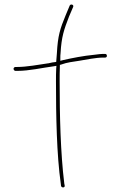

<svg xmlns="http://www.w3.org/2000/svg" viewBox="-20 -740 526 837"><path d="M39 -440C39 -436 43 -431 47 -431H55C108 -431 161 -444 214 -451L226 -453L225 -440C224 -423 224 -406 224 -386C224 -236 227 -65 245 61L246 70C248 80 264 79 262 69L260 59V58C244 -72 240 -236 240 -386C240 -408 240 -430 241 -450V-457L248 -459C272 -468 299 -471 325 -475C355 -480 399 -489 429 -489H438C443 -489 446 -492 446 -496C446 -502 443 -505 438 -505H429C424 -505 410 -504 389 -501C346 -497 294 -487 255 -478L243 -475V-488C243 -495 243 -500 244 -508C248 -580 259 -611 281 -668L299 -710C303 -720 288 -724 284 -716L266 -673C242 -615 232 -584 228 -508C227 -497 226 -482 225 -470C213 -469 203 -467 191 -464H190C148 -458 97 -448 54 -448H47C43 -448 39 -444 39 -440Z"/></svg>

Font: Stray Cat
Style: ExLt
Weight: 200
Version: Version 1.0